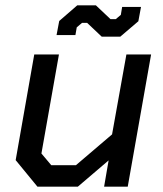

<svg xmlns="http://www.w3.org/2000/svg" viewBox="-20 -703 615 723"><path d="M39 -100 109 -498H202L136 -125L173 -81H266L402 -197L456 -498H549L461 0H372L389 -99L273 0H121ZM308 -617H289L269 -600L264 -571H193L203 -624L271 -683H341L396 -631H416L435 -647L440 -677H511L501 -623L433 -565H363Z"/></svg>

Font: Chakra Petch Medium
Style: Italic
Weight: 500
Italic angle: -10°
Designer: Katatrad Aksorn Co.,Ltd.
Foundry: Cadson Demak Co.,Ltd.
Version: Version 1.000; ttfautohint (v1.6)